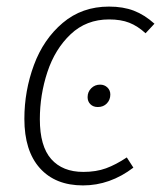

<svg xmlns="http://www.w3.org/2000/svg" viewBox="-20 -552 489 583"><path d="M449 -480 422 -451Q398 -473 372.5 -483Q347 -493 311 -493Q242 -493 194.5 -448Q147 -403 124 -333.5Q101 -264 101 -190Q101 -108 135.5 -69Q170 -30 233 -30Q272 -30 302 -41Q332 -52 365 -74L385 -43Q314 11 232 11Q148 11 101 -41.5Q54 -94 54 -191Q54 -276 83 -354.5Q112 -433 170.5 -482.5Q229 -532 311 -532Q354 -532 386.5 -519.5Q419 -507 449 -480ZM246 -257Q246 -273 257 -284Q268 -295 284 -295Q297 -295 306 -286.5Q315 -278 315 -265Q315 -249 304.5 -238Q294 -227 277 -227Q263 -227 254.5 -235.5Q246 -244 246 -257Z"/></svg>

Font: Fira Sans Condensed ExtraLight
Style: Italic
Weight: 275
Width: 3
Italic angle: -8°
Designer: Carrois Corporate & Edenspiekermann AG
Foundry: Carrois Corporate GbR & Edenspiekermann AG
Version: Version 4.203